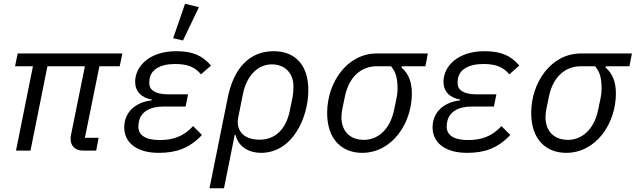

<svg xmlns="http://www.w3.org/2000/svg" viewBox="-20 -800 3377 1020"><path d="M491 0 504 -68H431L508 -448H616L630 -516H74L60 -448H155L65 0H142L232 -448H431L358 -87C356 -77 355 -70 355 -63C355 -26 377 0 422 0Z M1037 -762 963 -780 900 -597 952 -585ZM1006 -130C954 -74 898 -56 828 -56C752 -56 715 -83 715 -127C715 -137 716 -144 718 -154C728 -204 774 -234 848 -234H966L979 -299H871C804 -299 773 -323 773 -358C773 -368 774 -376 775 -383C783 -427 826 -460 910 -460C978 -460 1016 -443 1048 -405L1101 -452C1055 -504 1006 -528 916 -528C772 -528 698 -446 698 -366C698 -316 729 -281 787 -271L786 -267C690 -255 640 -197 640 -123C640 -45 703 12 823 12C915 12 985 -11 1053 -83Z M1093 200H1170L1227 -84H1231C1246 -19 1304 12 1366 12C1537 12 1618 -179 1618 -321C1618 -456 1547 -528 1434 -528C1302 -528 1221 -434 1190 -282ZM1359 -58C1268 -58 1232 -113 1246 -178L1270 -298C1291 -403 1353 -458 1424 -458C1497 -458 1539 -408 1539 -341C1539 -317 1537 -300 1534 -283L1520 -214C1500 -114 1443 -58 1359 -58Z M2240 -448 2253 -516H1982C1824 -516 1718 -362 1718 -200C1718 -60 1796 12 1904 12C2062 12 2168 -143 2168 -304C2168 -366 2149 -411 2113 -441L2115 -448ZM2057 -448C2083 -418 2092 -386 2092 -326C2092 -311 2090 -296 2087 -281L2074 -218C2053 -113 1988 -57 1914 -57C1836 -57 1794 -106 1794 -178C1794 -193 1796 -208 1799 -223L1812 -286C1833 -391 1898 -448 1982 -448Z M2644 -130C2592 -74 2536 -56 2466 -56C2390 -56 2353 -83 2353 -127C2353 -137 2354 -144 2356 -154C2366 -204 2412 -234 2486 -234H2604L2617 -299H2509C2442 -299 2411 -323 2411 -358C2411 -368 2412 -376 2413 -383C2421 -427 2464 -460 2548 -460C2616 -460 2654 -443 2686 -405L2739 -452C2693 -504 2644 -528 2554 -528C2410 -528 2336 -446 2336 -366C2336 -316 2367 -281 2425 -271L2424 -267C2328 -255 2278 -197 2278 -123C2278 -45 2341 12 2461 12C2553 12 2623 -11 2691 -83Z M3324 -448 3337 -516H3066C2908 -516 2802 -362 2802 -200C2802 -60 2880 12 2988 12C3146 12 3252 -143 3252 -304C3252 -366 3233 -411 3197 -441L3199 -448ZM3141 -448C3167 -418 3176 -386 3176 -326C3176 -311 3174 -296 3171 -281L3158 -218C3137 -113 3072 -57 2998 -57C2920 -57 2878 -106 2878 -178C2878 -193 2880 -208 2883 -223L2896 -286C2917 -391 2982 -448 3066 -448Z"/></svg>

Font: Braiins Sans
Style: Italic
Weight: 400
Italic angle: -11.31°
Designer: Mike Abbink, Paul van der Laan, Pieter van Rosmalen, Jiri Chlebus, Lubos Buracinsky
Foundry: Bold Monday, Sudetype
Version: Version 1.000;hotconv 1.0.109;makeotfexe 2.5.65596